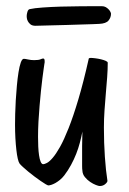

<svg xmlns="http://www.w3.org/2000/svg" viewBox="-20 -602 427 636"><path d="M335.9 -2.9Q335.9 1.5 328.6 7.8Q321.3 14.2 310.1 14.2Q306.6 14.2 297.6 10.7Q288.6 7.3 278.8 0.7Q269 -5.9 261.2 -15.4Q253.4 -24.9 252.9 -37.1Q252 -42.5 252 -52Q252 -61.5 252 -74.2Q252 -93.8 252 -117.7Q252 -141.6 252.9 -166Q249.5 -148.4 244.6 -129.6Q239.7 -110.8 232.4 -92.3Q225.1 -73.7 215.3 -55.7Q205.6 -37.6 192.9 -21Q186 -12.2 178.5 -6.1Q170.9 0 163.6 4.2Q156.2 8.3 149.9 10.3Q143.6 12.2 140.1 12.2Q138.2 12.2 131.1 8.1Q124 3.9 114.5 -2.7Q105 -9.3 94.2 -17.3Q83.5 -25.4 73.7 -33.4Q64 -41.5 56.2 -48.6Q48.3 -55.7 44.9 -60.1Q41.5 -64.9 38.8 -76.7Q36.1 -88.4 34.2 -105.5Q32.2 -122.6 31 -144Q29.8 -165.5 29.8 -189.9Q29.8 -203.1 30.3 -224.1Q30.8 -245.1 32.2 -269.3Q33.7 -293.5 35.9 -318.1Q38.1 -342.8 41.3 -362.5Q44.4 -382.3 48.8 -394.8Q53.2 -407.2 59.1 -407.2Q63 -407.2 72.8 -405Q82.5 -402.8 92.8 -402.8Q107.9 -402.8 114 -405.5Q120.1 -408.2 123 -408.2Q127.9 -408.2 127.9 -399.9Q127.9 -397.5 127.9 -395.3Q127.9 -393.1 127 -390.1Q126.5 -387.2 124.8 -375Q123 -362.8 120.6 -343.8Q118.2 -324.7 115.7 -301Q113.3 -277.3 111.1 -251.5Q108.9 -225.6 107.4 -199.2Q106 -172.9 106 -148.9Q106 -132.8 106.7 -116.7Q107.4 -100.6 109.4 -87.4Q111.3 -74.2 114.7 -66.2Q118.2 -58.1 123 -58.1Q127.4 -58.1 135.5 -62.3Q143.6 -66.4 154.5 -79.1Q165.5 -91.8 178.7 -115.2Q191.9 -138.7 207.3 -177.5Q222.7 -216.3 239.5 -272.7Q256.3 -329.1 273.9 -407.2Q273.9 -408.7 275.6 -409.4Q277.3 -410.2 279.8 -410.2Q286.1 -410.2 295.9 -408.9Q305.7 -407.7 314.7 -405.5Q323.7 -403.3 330.3 -400.4Q336.9 -397.5 336.9 -394Q336.9 -372.1 335 -346.2Q333 -320.3 330.6 -292.7Q328.1 -265.1 326.2 -236.3Q324.2 -207.5 324.2 -179.2Q324.2 -128.4 327.4 -82.3Q330.6 -36.1 335.9 -2.9ZM347.7 -556.6Q347.7 -543.9 339.4 -533.9Q331.1 -523.9 308.6 -522.9Q304.2 -522.5 287.8 -522Q271.5 -521.5 249 -520.8Q226.6 -520 201.4 -519.3Q176.3 -518.6 154.3 -518.1Q132.3 -517.6 116.5 -517.1Q100.6 -516.6 97.7 -516.6Q86.9 -516.6 81.1 -521.2Q75.2 -525.9 72.3 -531.7Q69.3 -537.6 68.8 -542.7Q68.4 -547.9 68.4 -548.8Q68.4 -554.7 70.8 -562.7Q73.2 -570.8 78.6 -571.8Q93.8 -575.2 121.1 -577.1Q148.4 -579.1 181.6 -580.1Q214.8 -581.1 250.2 -581.3Q285.6 -581.5 317.4 -581.5Q324.7 -581.5 330.3 -578.4Q335.9 -575.2 339.8 -571Q343.8 -566.9 345.7 -562.7Q347.7 -558.6 347.7 -556.6Z"/></svg>

Font: Oregano
Style: Regular
Weight: 400
Version: Version 1.000